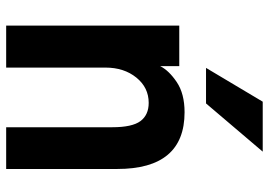

<svg xmlns="http://www.w3.org/2000/svg" viewBox="-148 -746 893 638"><g transform="rotate(90 299.0 -426.5)"><path d="M64.5 0V-575.2H199.2V-511.7Q213.9 -541 252.4 -566.9Q291 -592.8 352.5 -592.8Q541 -592.8 541 -369.1V0H402.3V-352.5Q402.3 -418.9 381.8 -446.3Q361.3 -473.6 321.3 -473.6Q270.5 -473.6 237.3 -432.6Q204.1 -391.6 204.1 -330.1V0ZM205.1 -664.1 317.4 -852.5H483.4L323.2 -664.1Z"/></g></svg>

Font: Gothic A1 ExtraBold
Style: Regular
Weight: 800
Designer: HanYang I&C Co.,Ltd.
Foundry: HanYang I&C Co.,Ltd.
Version: Version 2.50